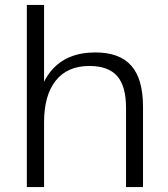

<svg xmlns="http://www.w3.org/2000/svg" viewBox="-20 -760 681 780"><path d="M492 -322Q492 -410 456 -451Q420 -492 343 -492Q254 -492 206.5 -432.5Q159 -373 159 -263L125 -199L126 -260Q126 -399 188.5 -473Q251 -547 367 -547Q466 -547 513.5 -493Q561 -439 561 -326V0H492ZM89 -740H159V-357V0H89Z"/></svg>

Font: Pathway Extreme 28pt Light
Style: Regular
Weight: 300
Designer: Eduardo Rodriguez Tunni
Foundry: Eduardo Rodriguez Tunni
Version: Version 1.001;gftools[0.9.26]